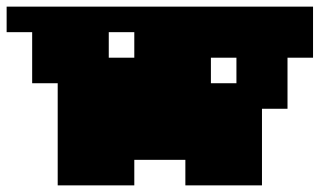

<svg xmlns="http://www.w3.org/2000/svg" viewBox="-97 -559 964 579"><path d="M77 0V-308H0V-462H-77V-539H847V-385H770V-231H693V0H462V-77H308V0ZM308 -385V-462H231V-385ZM539 -385V-308H616V-385Z"/></svg>

Font: Coral Pixels
Style: Regular
Weight: 400
Designer: Tanukizamurai
Foundry: TanukiFont
Version: Version 1.000; ttfautohint (v1.8.4.7-5d5b)